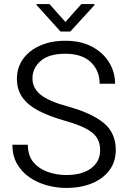

<svg xmlns="http://www.w3.org/2000/svg" viewBox="-20 -923 633 953"><path d="M477.1 -177.2Q477.1 -213.4 460.9 -239.3Q444.8 -265.1 405.5 -285.4Q366.2 -305.7 295.4 -325.7Q224.6 -346.2 172.6 -372.8Q120.6 -399.4 92.3 -438Q64 -476.6 64 -532.2Q64 -587.4 94.2 -629.9Q124.5 -672.4 178.7 -696.5Q232.9 -720.7 304.2 -720.7Q381.8 -720.7 437 -691.2Q492.2 -661.6 521.7 -613Q551.3 -564.5 551.3 -507.3H474.6Q474.6 -571.8 431.2 -614Q387.7 -656.2 304.2 -656.2Q222.7 -656.2 181.9 -620.6Q141.1 -585 141.1 -533.2Q141.1 -485.8 181.6 -452.9Q222.2 -419.9 319.8 -393.6Q437 -360.8 495.8 -311.8Q554.7 -262.7 554.7 -178.2Q554.7 -120.6 523.4 -78.4Q492.2 -36.1 436.8 -13.2Q381.3 9.8 308.6 9.8Q260.3 9.8 212.9 -3.2Q165.5 -16.1 126.7 -42.7Q87.9 -69.3 64.7 -109.6Q41.5 -149.9 41.5 -204.6H118.2Q118.2 -150.4 146.2 -117.4Q174.3 -84.5 218 -69.3Q261.7 -54.2 308.6 -54.2Q387.2 -54.2 432.1 -87.6Q477.1 -121.1 477.1 -177.2ZM225.6 -902.8 304.7 -814 383.8 -902.8H448.7V-897.5L329.1 -766.6H280.3L161.6 -897.9V-902.8Z"/></svg>

Font: Vazirmatn RD FD Light
Style: Regular
Weight: 300
Designer: Saber Rastikerdar
Foundry: Saber Rastikerdar
Version: Version 33.003